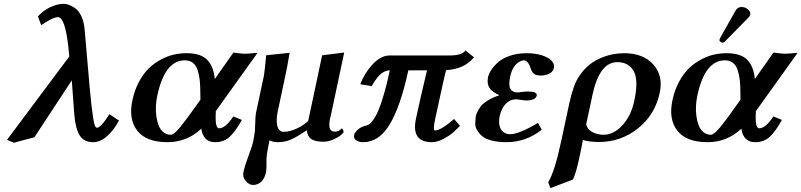

<svg xmlns="http://www.w3.org/2000/svg" viewBox="-20 -718 4116 986"><path d="M583 -104 591.3 -100.1Q565.9 -50.8 530.5 -19.3Q495.1 12.2 458.5 12.2Q412.1 12.2 390.1 -21.2Q368.2 -54.7 361.8 -127L348.6 -305.2Q192.4 -67.4 156.7 -13.2L50.8 15.1L16.1 0L335.9 -428.2Q335.4 -433.6 334.7 -439.9Q334 -446.3 333.5 -451.4Q333 -456.5 332.3 -463.9Q331.5 -471.2 331.1 -476.1Q314 -629.9 277.8 -629.9Q252.4 -629.9 191.4 -588.9L174.8 -633.8Q200.7 -663.1 237.3 -680.7Q273.9 -698.2 306.2 -698.2Q319.3 -698.2 334 -693.1Q348.6 -688 366.7 -675.3Q384.8 -662.6 397.9 -634.5Q411.1 -606.4 414.6 -566.9L440.4 -270Q446.3 -208 450.2 -173.6Q454.1 -139.2 458.5 -111.1Q462.9 -83 467.5 -72.5Q472.2 -62 478 -62Q497.6 -62 542 -131.8Z M1009.3 -206.1 1008.8 -241.2Q1008.8 -279.8 1005.6 -307.4Q1002.4 -335 994.4 -359.1Q986.3 -383.3 970 -395.8Q953.6 -408.2 929.2 -408.2Q826.2 -408.2 787.6 -226.1Q782.2 -201.2 780.8 -174.3Q779.3 -147.5 783 -120.8Q786.6 -94.2 794.9 -73.2Q803.2 -52.2 819.3 -39.1Q835.4 -25.9 856.9 -25.9Q873.5 -25.9 906.5 -66.4Q939.5 -106.9 990.7 -180.2ZM937 -444.8Q1010.7 -444.8 1043.9 -410.9Q1077.1 -377 1083 -312L1178.7 -448.2Q1215.8 -442.4 1234.6 -442.1Q1253.4 -441.9 1302.7 -446.8L1085.9 -144L1088.4 -146Q1083 -59.1 1105 -59.1Q1138.2 -59.1 1178.2 -120.1L1222.2 -102.1Q1186.5 -38.6 1157 -13.2Q1127.4 12.2 1085 12.2Q1023.9 12.2 1013.7 -57.1Q940.9 11.7 840.8 12.2Q731 12.2 685.1 -46.6Q639.2 -105.5 659.7 -202.1Q670.9 -255.9 694.1 -298.6Q717.3 -341.3 745.4 -368.2Q773.4 -395 807.6 -412.8Q841.8 -430.7 873.5 -437.7Q905.3 -444.8 937 -444.8Z M1553.2 -47.9Q1509.3 -17.6 1477.1 -2.7Q1444.8 12.2 1407.7 12.2Q1382.8 12.2 1363.8 2.9Q1362.8 7.8 1356 43.2Q1349.1 78.6 1348.6 96.2Q1349.6 147.9 1345.7 168Q1338.9 199.2 1321.3 215.6Q1303.7 231.9 1278.8 231.9Q1260.3 231.9 1242.4 211.9Q1224.6 191.9 1230.5 163.1Q1235.8 137.7 1252.9 91.8Q1276.9 26.9 1281.2 3.9Q1282.7 -3.9 1285.4 -21.2Q1288.1 -38.6 1289.1 -45.9Q1290 -54.2 1290.8 -88.4Q1291.5 -122.6 1294.4 -137.2L1334 -323.2Q1336.4 -334.5 1339.6 -362.1Q1342.8 -389.6 1344.7 -411.6L1346.7 -434.1L1467.3 -446.8Q1455.1 -374.5 1448.2 -342.8L1407.2 -149.9Q1396.5 -102.5 1404.1 -71.8Q1411.6 -41 1437 -41Q1467.3 -41 1504.4 -58.1Q1541.5 -75.2 1563 -98.1L1634.3 -434.1L1747.6 -448.2L1679.2 -126Q1668.9 -91.3 1671.9 -66.7Q1674.8 -42 1701.2 -42Q1711.9 -42 1719 -45.9Q1726.1 -49.8 1730 -54Q1733.9 -58.1 1735.4 -58.1Q1738.3 -58.1 1741.9 -50.5Q1745.6 -43 1744.1 -38.1Q1743.2 -34.7 1730 -23.7Q1716.8 -12.7 1691.4 -1.5Q1666 9.8 1641.1 9.8Q1597.7 9.8 1578.1 -4.2Q1558.6 -18.1 1555.7 -47.9Z M2288.1 -433.1H1981Q1934.6 -433.1 1891.6 -385.5Q1848.6 -337.9 1830.6 -285.2L1888.7 -275.9Q1904.3 -303.7 1919.2 -321.3Q1934.1 -338.9 1949.2 -347.4Q1964.4 -356 1981.9 -356.9Q1966.8 -285.2 1950.9 -231.9Q1935.1 -178.7 1922.9 -150.1Q1910.6 -121.6 1897.7 -103.5Q1884.8 -85.4 1877.2 -80.3Q1869.6 -75.2 1860.4 -73.2Q1833.5 -67.4 1817.1 -51.8Q1800.8 -36.1 1798.8 -25.9Q1794.4 -5.9 1809.8 3.2Q1825.2 12.2 1844.7 12.2Q1926.3 12.2 1981.4 -79.3Q2036.6 -170.9 2077.1 -356.9H2172.9Q2136.7 -206.1 2116.2 -108.9Q2090.3 12.2 2197.8 12.2Q2225.6 12.2 2256.3 -4.2Q2287.1 -20.5 2303.7 -34.9Q2320.3 -49.3 2342.3 -71.8L2312 -106.9Q2243.7 -47.9 2213.4 -47.9Q2207.5 -48.8 2208 -63.5Q2208.5 -78.1 2215.3 -108.9Q2260.7 -321.8 2271 -357.9Q2365.2 -362.8 2414.1 -423.8L2370.6 -459Q2353 -433.1 2288.1 -433.1Z M2545.9 -121.1Q2541 -95.2 2544.9 -74.7Q2548.8 -54.2 2563.5 -41.5Q2578.1 -28.8 2600.1 -28.8Q2645 -28.8 2742.7 -86.9L2762.2 -51.8Q2680.7 12.2 2581.5 12.2Q2537.6 12.2 2504.9 3.7Q2472.2 -4.9 2456.1 -18.8Q2439.9 -32.7 2429.9 -49.8Q2419.9 -66.9 2420.7 -84.5Q2421.4 -102.1 2422.9 -118.2Q2425.8 -130.9 2430.2 -141.1Q2434.6 -151.4 2446.3 -168.2Q2458 -185.1 2483.2 -200.9Q2508.3 -216.8 2544.9 -229Q2507.8 -245.1 2493.7 -266.6Q2479.5 -288.1 2486.3 -321.8Q2490.2 -339.4 2502.9 -358.9Q2515.6 -378.4 2538.3 -398.7Q2561 -418.9 2599.6 -431.9Q2638.2 -444.8 2685.5 -444.8Q2728.5 -444.8 2762.5 -434.1Q2796.4 -423.3 2812.5 -406.2Q2828.6 -389.2 2824.7 -370.1Q2820.3 -348.6 2799.8 -339.4Q2779.3 -330.1 2759.3 -330.1Q2733.4 -330.1 2722.7 -338.6Q2711.9 -347.2 2706.5 -363.8Q2691.9 -407.7 2671.9 -408.2Q2651.4 -408.2 2630.1 -387.5Q2608.9 -366.7 2600.1 -325.2Q2590.3 -279.3 2601.3 -261.2Q2612.3 -243.2 2638.7 -243.2Q2642.1 -244.1 2647 -244.1Q2673.8 -248 2690.9 -248Q2740.7 -248 2736.3 -227.1Q2731 -202.1 2680.2 -202.1Q2677.7 -202.1 2673.3 -202.6Q2668.9 -203.1 2663.1 -203.9Q2657.2 -204.6 2653.8 -205.1Q2638.2 -208 2630.4 -208Q2599.6 -208 2577.1 -184.8Q2554.7 -161.6 2545.9 -121.1Z M3237.3 -200.2Q3260.3 -307.1 3234.1 -353Q3208 -398.9 3150.4 -398.9Q3058.6 -398.9 3022.9 -231.9L2990.2 -79.1Q2996.6 -53.2 3022.5 -39.6Q3048.3 -25.9 3079.1 -25.9Q3131.3 -25.9 3176.3 -74.7Q3221.2 -123.5 3237.3 -200.2ZM2922.4 204.1 2806.6 248 2795.4 217.8Q2829.6 161.1 2862.8 2.9L2903.3 -186Q2913.6 -233.4 2925.8 -268.1Q2938 -302.7 2953.4 -325.4Q2968.8 -348.1 2979.5 -359.6Q2990.2 -371.1 3007.8 -386.2Q3032.7 -406.2 3064.9 -419.9Q3097.2 -433.6 3127.2 -439.2Q3157.2 -444.8 3185.1 -444.8Q3283.2 -444.8 3335 -387Q3386.7 -329.1 3368.2 -242.2Q3344.2 -128.4 3256.1 -58.6Q3168 11.2 3057.1 11.2Q3007.8 11.2 2973.1 1Q2972.2 6.3 2970.2 18.1Q2968.3 29.8 2966.8 36.1Q2961.9 60.1 2956.1 86.9Q2939 169.4 2922.4 204.1Z M3790 -682.1Q3800.3 -682.1 3810.8 -676.8Q3821.3 -671.4 3828.1 -662.4Q3835 -653.3 3833 -644Q3831.1 -635.3 3824.7 -628.9L3704.6 -506.8Q3696.8 -499 3691.9 -499Q3685.5 -499 3679.7 -503.4Q3673.8 -507.8 3674.8 -513.2Q3676.3 -519 3677.7 -522L3758.3 -665Q3768.1 -682.1 3790 -682.1ZM3782.7 -206.1 3782.2 -241.2Q3782.2 -279.8 3779.1 -307.4Q3775.9 -335 3767.8 -359.1Q3759.8 -383.3 3743.4 -395.8Q3727.1 -408.2 3702.6 -408.2Q3599.6 -408.2 3561 -226.1Q3555.7 -201.2 3554.2 -174.3Q3552.7 -147.5 3556.4 -120.8Q3560.1 -94.2 3568.4 -73.2Q3576.7 -52.2 3592.8 -39.1Q3608.9 -25.9 3630.4 -25.9Q3647 -25.9 3679.9 -66.4Q3712.9 -106.9 3764.2 -180.2ZM3710.4 -444.8Q3784.2 -444.8 3817.4 -410.9Q3850.6 -377 3856.4 -312L3952.1 -448.2Q3989.3 -442.4 4008.1 -442.1Q4026.9 -441.9 4076.2 -446.8L3859.4 -144L3861.8 -146Q3856.4 -59.1 3878.4 -59.1Q3911.6 -59.1 3951.7 -120.1L3995.6 -102.1Q3960 -38.6 3930.4 -13.2Q3900.9 12.2 3858.4 12.2Q3797.4 12.2 3787.1 -57.1Q3714.4 11.7 3614.3 12.2Q3504.4 12.2 3458.5 -46.6Q3412.6 -105.5 3433.1 -202.1Q3444.3 -255.9 3467.5 -298.6Q3490.7 -341.3 3518.8 -368.2Q3546.9 -395 3581.1 -412.8Q3615.2 -430.7 3647 -437.7Q3678.7 -444.8 3710.4 -444.8Z"/></svg>

Font: Linux Libertine Slanted
Style: Semibold Slanted
Weight: 600
Designer: Philipp H. Poll
Foundry: Philipp H. Poll
Version: Version 5.1.1